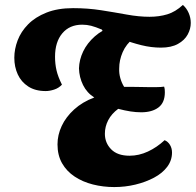

<svg xmlns="http://www.w3.org/2000/svg" viewBox="-20 -737 793 778"><path d="M443 21Q398 21 356.5 10.5Q315 0 282.5 -21.5Q250 -43 231.5 -75.5Q213 -108 213 -152Q213 -190 230 -226.5Q247 -263 280.5 -293.5Q314 -324 362 -342Q332 -361 316.5 -392.5Q301 -424 300 -460Q301 -495 317 -528.5Q333 -562 364 -589.5Q395 -617 439 -631L522 -583Q491 -558 477 -525.5Q463 -493 463 -460Q462 -440 467.5 -420.5Q473 -401 483 -385Q498 -385 515.5 -385Q533 -385 550.5 -384.5Q568 -384 580 -384Q597 -384 615 -384Q633 -384 645 -386Q647 -380 647.5 -374Q648 -368 648 -363Q648 -321 622 -301.5Q596 -282 552 -282Q531 -282 508.5 -285.5Q486 -289 459 -296Q432 -276 418.5 -250Q405 -224 405 -195Q405 -158 430.5 -132Q456 -106 505 -106Q543 -106 579.5 -123Q616 -140 647 -169Q661 -163 669 -149.5Q677 -136 677 -119Q677 -87 657.5 -61Q638 -35 604 -17Q570 1 528.5 11Q487 21 443 21ZM165 -368Q123 -368 94.5 -386.5Q66 -405 52 -435.5Q38 -466 38 -503Q38 -538 51.5 -573.5Q65 -609 94 -638.5Q123 -668 168.5 -686Q214 -704 276 -704Q336 -704 390 -695.5Q444 -687 493.5 -678Q543 -669 586 -669Q625 -669 658 -679Q691 -689 721 -717Q736 -704 744.5 -684.5Q753 -665 753 -644Q753 -620 740.5 -597Q728 -574 701 -559Q674 -544 632 -544Q593 -544 552.5 -554Q512 -564 472.5 -579.5Q433 -595 396 -611L393 -617Q367 -628 349.5 -632.5Q332 -637 313 -637Q262 -637 232.5 -602Q203 -567 203 -507Q203 -478 209 -452Q215 -426 231 -394Q218 -380 199.5 -374Q181 -368 165 -368Z"/></svg>

Font: Sansita Swashed Light
Style: Bold
Weight: 700
Version: Version 1.003